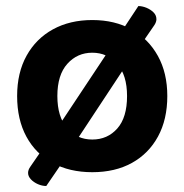

<svg xmlns="http://www.w3.org/2000/svg" viewBox="-20 -559 615 640"><path d="M434.9 -388.4 382.3 -449.6 441.2 -538.8Q453.9 -538.8 467.9 -533.2Q481.8 -527.5 491.6 -517.9Q501.4 -508.2 501.4 -494.9Q501.4 -485.9 494.8 -475.6ZM206.1 -44.1 134.2 61Q120.5 61 106.4 54.9Q92.2 48.7 82.9 38.7Q73.6 28.7 73.6 17.4Q73.6 7.1 81 -3.2L133.2 -79.1ZM224 -74.1 178.1 -142.9 342.4 -390.4 411.6 -358.5ZM537.7 -238.9Q537.7 -161 506.7 -104Q475.7 -47 419.8 -16Q363.8 15 287.6 15Q212 15 155.5 -15.7Q99.1 -46.3 68.1 -103.3Q37.1 -160.3 37.1 -238.9Q37.1 -316.6 68.6 -373.4Q100.1 -430.2 156.5 -461.2Q213 -492.2 287.6 -492.2Q362.8 -492.2 418.8 -460.8Q474.7 -429.5 506.2 -372.7Q537.7 -315.9 537.7 -238.9ZM287.6 -383.3Q237.7 -383.3 204.5 -346.3Q171.2 -309.4 171.2 -238.9Q171.2 -169.4 203.8 -131.7Q236.4 -93.9 287.6 -93.9Q338.4 -93.9 371 -130.7Q403.5 -167.5 403.5 -238.9Q403.5 -308.7 370.6 -346Q337.7 -383.3 287.6 -383.3Z"/></svg>

Font: Baloo Tamma 2
Style: Regular
Weight: 400
Designer: Divya Kowshik, Shuchita Grover and Ek Type
Foundry: Ek Type
Version: Version 1.700